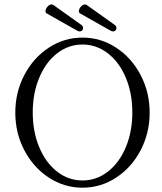

<svg xmlns="http://www.w3.org/2000/svg" viewBox="-20 -849 743 882"><path d="M50.3 -331.5Q50.3 -425.3 91.8 -504.4Q133.3 -583.5 204.1 -629.9Q274.9 -676.3 358.9 -676.3Q442.9 -676.3 513.7 -629.9Q584.5 -583.5 626 -504.4Q667.5 -425.3 667.5 -331.5Q667.5 -237.8 626 -158.7Q584.5 -79.6 513.7 -33.2Q442.9 13.2 358.9 13.2Q274.9 13.2 204.1 -33.2Q133.3 -79.6 91.8 -158.7Q50.3 -237.8 50.3 -331.5ZM358.9 -20Q423.3 -20 475.8 -60.8Q528.3 -101.6 558.1 -173.1Q587.9 -244.6 587.9 -332.5Q587.9 -420.4 558.1 -491.7Q528.3 -563 475.8 -603.8Q423.3 -644.5 358.9 -644.5Q294.4 -644.5 242.2 -603.8Q189.9 -563 160.2 -491.7Q130.4 -420.4 130.4 -332.5Q130.4 -244.1 160.2 -172.9Q189.9 -101.6 242.2 -60.8Q294.4 -20 358.9 -20ZM189 -797.9Q189 -807.6 198 -818.1Q207 -828.6 216.8 -828.6Q222.2 -828.6 225.1 -826.2L354 -734.4Q361.8 -728.5 361.8 -720.2Q361.8 -713.9 357.4 -709.2Q353 -704.6 346.2 -704.6Q340.8 -704.6 334 -708.5L195.8 -786.6Q189 -789.6 189 -797.9ZM342.3 -797.9Q342.3 -807.6 351.3 -818.1Q360.4 -828.6 370.1 -828.6Q375.5 -828.6 378.4 -826.2L507.3 -734.4Q515.1 -728.5 515.1 -720.2Q515.1 -713.9 510.7 -709.2Q506.3 -704.6 499.5 -704.6Q494.1 -704.6 487.3 -708.5L349.1 -786.6Q342.3 -789.6 342.3 -797.9Z"/></svg>

Font: JuniusX Light
Style: Regular
Weight: 300
Designer: Peter S. Baker
Foundry: Briery Creek Software
Version: Version 1.008